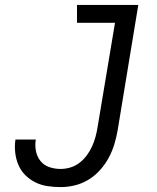

<svg xmlns="http://www.w3.org/2000/svg" viewBox="-20 -755 640 783"><path d="M227 8Q200 8 173.5 4Q147 0 124 -11.5Q101 -23 83 -41Q65 -59 55 -82.5Q45 -106 42 -133Q39 -160 43 -186H126Q122 -163 126.5 -139.5Q131 -116 145 -98.5Q159 -81 181 -73.5Q203 -66 227 -66Q247 -66 267 -72Q287 -78 304 -91Q321 -104 334 -121.5Q347 -139 355.5 -158Q364 -177 369.5 -197Q375 -217 378 -237L449 -662H294V-735H544L460 -225Q455 -196 446.5 -167.5Q438 -139 423.5 -112Q409 -85 388 -61.5Q367 -38 340.5 -22Q314 -6 285 1Q256 8 227 8Z"/></svg>

Font: Iosevka Etoile Oblique
Style: Regular
Weight: 400
Italic angle: -9°
Designer: Belleve Invis
Foundry: Belleve Invis
Version: Version 15.5.2; ttfautohint (v1.8.4)